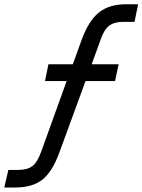

<svg xmlns="http://www.w3.org/2000/svg" viewBox="-95 -710 656 884"><path d="M-56.6 72.3H-11.7Q31.2 72.3 54.2 54.7Q77.1 37.1 94.7 -11.7L211.9 -336.9H112.3L127.9 -414.1H240.2L282.2 -530.3Q314.5 -616.2 361.3 -653.3Q408.2 -690.4 486.3 -690.4H541L524.4 -609.4H472.7Q430.7 -609.4 407.2 -591.3Q383.8 -573.2 368.2 -527.3L327.1 -414.1H451.2L434.6 -336.9H298.8L178.7 -8.8Q146.5 80.1 100.6 116.7Q54.7 153.3 -25.4 153.3H-75.2Z"/></svg>

Font: Dinish Expanded
Style: Italic
Weight: 400
Width: 7
Italic angle: -12°
Designer: Charles Nix
Foundry: Playbeing
Version: Version 2.005; ttfautohint (v1.8.3)